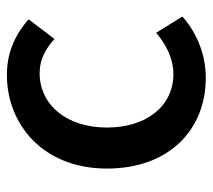

<svg xmlns="http://www.w3.org/2000/svg" viewBox="-50 -554 617 557"><g transform="rotate(-90 258.5 -275.5)"><path d="M311 13C374 13 439 -10 489 -55L442 -131C409 -103 368 -81 322 -81C230 -81 167 -158 167 -274C167 -391 233 -469 325 -469C363 -469 394 -453 424 -426L481 -501C441 -536 390 -564 320 -564C175 -564 48 -458 48 -274C48 -92 162 13 311 13Z"/></g></svg>

Font: Noto Sans CJK JP Medium
Style: Regular
Weight: 500
Designer: Ryoko NISHIZUKA (kana & ideographs); Paul D. Hunt (Latin, Greek & Cyrillic); Wenlong ZHANG (bopomofo); Sandoll Communica
Foundry: Adobe Systems Incorporated
Version: Version 1.004;PS 1.004;hotconv 1.0.82;makeotf.lib2.5.63406